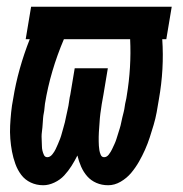

<svg xmlns="http://www.w3.org/2000/svg" viewBox="-20 -540 540 568"><path d="M300 8Q281 8 265 1Q249 -6 238 -18.5Q227 -31 220 -47Q213 -63 209 -80Q201 -64 191.5 -49Q182 -34 170 -21Q158 -8 141 0Q124 8 108 8Q88 8 71 0Q54 -8 43 -22.5Q32 -37 25.5 -55Q19 -73 15.5 -91.5Q12 -110 10.5 -129.5Q9 -149 10 -168.5Q11 -188 13 -208Q15 -228 19 -248Q26 -292 38.5 -336.5Q51 -381 68 -424H56L72 -520H488L472 -424H460Q463 -380 460.5 -335.5Q458 -291 450 -246Q447 -227 443.5 -208Q440 -189 434.5 -170.5Q429 -152 423 -133.5Q417 -115 409 -97Q401 -79 391 -61.5Q381 -44 368 -28.5Q355 -13 337 -2.5Q319 8 300 8ZM120 -75Q128 -75 134.5 -83Q141 -91 144.5 -98.5Q148 -106 151.5 -114Q155 -122 158 -130Q161 -138 163 -146Q165 -154 167.5 -162Q170 -170 172 -178.5Q174 -187 175.5 -195Q177 -203 179 -211Q181 -219 182.5 -227.5Q184 -236 185 -244Q186 -252 188 -260L201 -338H299L286 -260Q285 -253 283.5 -246Q282 -239 281 -232Q280 -225 279 -218Q278 -211 277 -204.5Q276 -198 275.5 -191Q275 -184 274.5 -177Q274 -170 273.5 -163Q273 -156 272.5 -149Q272 -142 272 -135.5Q272 -129 272 -122Q272 -115 272.5 -108.5Q273 -102 274 -95.5Q275 -89 278 -82Q281 -75 288 -75Q296 -75 302 -83Q308 -91 311.5 -98.5Q315 -106 318.5 -113.5Q322 -121 324.5 -129Q327 -137 329.5 -145Q332 -153 334.5 -161Q337 -169 338.5 -177Q340 -185 342 -193Q344 -201 346 -209Q348 -217 349 -225Q350 -233 352 -241Q354 -249 355 -257Q362 -299 364.5 -341Q367 -383 365 -424H169Q149 -377 135 -329.5Q121 -282 113 -233Q112 -226 111.5 -219Q111 -212 109.5 -205Q108 -198 107.5 -191Q107 -184 106.5 -177Q106 -170 105.5 -163.5Q105 -157 104 -150Q103 -143 103 -136Q103 -129 103.5 -122Q104 -115 104 -108Q104 -101 105.5 -94.5Q107 -88 110 -81.5Q113 -75 120 -75Z"/></svg>

Font: Iosevka Term Curly
Style: Bold Italic
Weight: 700
Italic angle: -9°
Designer: Belleve Invis
Foundry: Belleve Invis
Version: Version 32.3.0